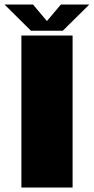

<svg xmlns="http://www.w3.org/2000/svg" viewBox="-36 -833 417 853"><path d="M59 0H286.5V-675H59ZM101.5 -696.5H243L361 -813H234.5L172.5 -739.5L110.5 -813H-16Z"/></svg>

Font: Anybody Thin Black
Style: Regular
Weight: 900
Version: Version 1.113;gftools[0.9.25]